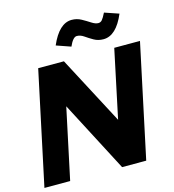

<svg xmlns="http://www.w3.org/2000/svg" viewBox="-131 -1037 1041 1146"><g transform="rotate(-15 389.5 -463.5)"><path d="M1 0 150 -700H309L531 -279L620 -700H779L630 0H481L253 -437L160 0ZM375 -773 286 -804Q339 -927 417 -927Q449 -927 476 -912Q503 -897 526 -882Q549 -867 567 -867Q581 -867 590.5 -878Q600 -889 615 -919L703 -889Q651 -766 572 -766Q539 -766 513 -781Q487 -796 465.5 -811Q444 -826 422 -826Q398 -826 375 -773Z"/></g></svg>

Font: Red Hat Display Black
Style: Italic
Weight: 900
Italic angle: -12°
Designer: Pentagram, MCKL
Foundry: Pentagram, MCKL
Version: Version 1.023; ttfautohint (v1.8.3)